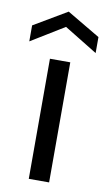

<svg xmlns="http://www.w3.org/2000/svg" viewBox="-108 -740 437 781"><g transform="rotate(10 111.0 -349.0)"><path d="M153 0V-496H69V0ZM-26 -551 111 -635 248 -551V-617L111 -698L-26 -617Z"/></g></svg>

Font: Rootstock Sans Body
Style: Regular
Weight: 400
Designer: Colophon Foundry, Jonny Pinhorn
Foundry: Colophon Foundry
Version: Version 1.200;FEAKit 1.0